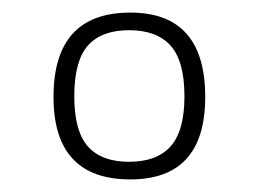

<svg xmlns="http://www.w3.org/2000/svg" viewBox="-20 -726 411 305"><path d="M187 -441Q65 -441 65 -572Q65 -706 187 -706Q306 -706 306 -572Q306 -441 187 -441ZM185 -469Q229 -469 251 -493.5Q273 -518 273 -573Q273 -629 251 -653.5Q229 -678 185 -678Q141 -678 119.5 -653.5Q98 -629 98 -573Q98 -518 119.5 -493.5Q141 -469 185 -469Z"/></svg>

Font: Asap Semi Expanded Thin
Style: Regular
Weight: 100
Width: 6
Designer: Pablo Cosgaya
Foundry: Omnibus-Type
Version: Version 3.001; ttfautohint (v1.8.4.7-5d5b)